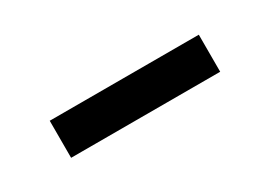

<svg xmlns="http://www.w3.org/2000/svg" viewBox="-15 -846 530 377"><g transform="rotate(-30 250.0 -657.0)"><path d="M81 -615V-699H419V-615Z"/></g></svg>

Font: Geologica Cursive Medium
Style: Regular
Weight: 500
Designer: Sindre Bremnes, Frode Helland
Foundry: Monokrom Skriftforlag AS
Version: Version 1.010;gftools[0.9.28]